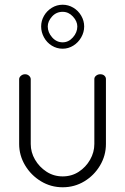

<svg xmlns="http://www.w3.org/2000/svg" viewBox="-20 -786 529 812"><path d="M245 6Q195 6 153 -19.5Q111 -45 86 -87Q61 -129 61 -177V-451Q61 -459 68.5 -465.5Q76 -472 86 -472Q96 -472 103 -465.5Q110 -459 110 -451V-177Q110 -142 128 -111Q146 -80 176.5 -60Q207 -40 245 -40Q283 -40 313 -59.5Q343 -79 361 -110.5Q379 -142 379 -177V-452Q379 -460 386.5 -466Q394 -472 404 -472Q415 -472 421.5 -466Q428 -460 428 -452V-177Q428 -128 403 -86Q378 -44 336.5 -19Q295 6 245 6ZM245 -580Q220 -580 199 -593Q178 -606 166 -628Q154 -650 154 -674Q154 -698 166 -719Q178 -740 199 -753Q220 -766 245 -766Q269 -766 290 -753.5Q311 -741 323.5 -719.5Q336 -698 336 -674Q336 -650 323.5 -628Q311 -606 290 -593Q269 -580 245 -580ZM245 -607Q270 -607 288.5 -628Q307 -649 307 -674Q307 -696 288.5 -716Q270 -736 245 -736Q218 -736 200 -716Q182 -696 182 -674Q182 -649 200.5 -628Q219 -607 245 -607Z"/></svg>

Font: Dosis ExtraLight Light
Style: Regular
Weight: 300
Version: Version 3.001; ttfautohint (v1.8.2)